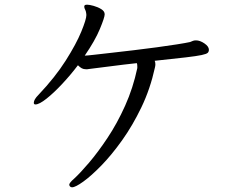

<svg xmlns="http://www.w3.org/2000/svg" viewBox="-20 -751 1040 818"><path d="M565 -468Q565 -473 564.5 -476Q564 -479 563 -482Q507 -476 454 -469Q401 -462 359 -457Q355 -456 352 -456Q349 -456 346 -456Q336 -456 328.5 -460Q321 -464 312 -473Q281 -432 245 -393.5Q209 -355 178 -330.5Q147 -306 131 -306Q124 -306 124 -313Q124 -327 144 -347Q215 -422 260 -493Q305 -564 326.5 -616.5Q348 -669 348 -687Q348 -689 347.5 -692Q347 -695 347 -696Q346 -704 342.5 -710.5Q339 -717 339 -722Q339 -726 340 -727Q341 -731 352 -731Q361 -731 379 -726Q397 -721 411.5 -712Q426 -703 426 -690Q426 -677 405.5 -627.5Q385 -578 341 -514Q349 -514 379.5 -517.5Q410 -521 454.5 -526Q499 -531 549.5 -537Q600 -543 648 -549.5Q696 -556 734 -562Q772 -568 790 -572Q796 -574 801 -576.5Q806 -579 815 -579Q832 -579 851 -566Q870 -553 870 -539Q870 -531 865 -526Q860 -521 839 -516.5Q818 -512 771 -506.5Q724 -501 639 -492Q642 -486 642 -477Q642 -474 641.5 -470.5Q641 -467 640 -463Q620 -372 582.5 -294Q545 -216 500 -153Q455 -90 411.5 -45.5Q368 -1 334.5 23Q301 47 287 47Q281 47 278 43Q275 39 275 36Q275 28 297 9Q322 -14 359.5 -58Q397 -102 438 -163.5Q479 -225 513 -300.5Q547 -376 565 -461Z"/></svg>

Font: QiushuiShotai Bright
Style: Regular
Weight: 400
Designer: Christian Thalmann (Catharsis Fonts)
Version: Version 1.250;